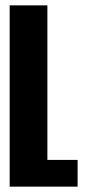

<svg xmlns="http://www.w3.org/2000/svg" viewBox="-20 -695 324 715"><path d="M16 0H269V-99.5H156.5V-675H16Z"/></svg>

Font: Anybody ExtraCondensed
Style: Bold
Weight: 700
Width: 2
Version: Version 1.113;gftools[0.9.25]